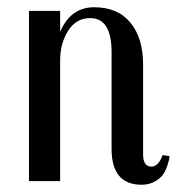

<svg xmlns="http://www.w3.org/2000/svg" viewBox="-20 -500 493 530"><path d="M398 -40Q417 -40 429 -72L448 -69Q448 -61 442.5 -44.5Q437 -28 429.5 -17.5Q422 -7 406.5 1.5Q391 10 371 10Q288 10 288 -89V-356Q288 -450 229 -450Q190 -450 168 -415Q146 -380 146 -334V0H60V-470H146V-412Q175 -480 240 -480Q305 -480 340 -437.5Q375 -395 375 -322V-74Q375 -40 398 -40Z"/></svg>

Font: Trochut
Style: Regular
Weight: 400
Designer: Andreu Balius
Foundry: Andreu Balius
Version: Version 1.001